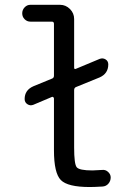

<svg xmlns="http://www.w3.org/2000/svg" viewBox="-20 -750 540 780"><path d="M103.5 -662.1Q89.8 -662.1 80.1 -671.9Q70.3 -681.6 70.3 -695.8Q70.3 -710 80.1 -720.2Q89.8 -730.5 103.5 -730.5H223.6Q247.1 -730.5 264.2 -713.4Q281.2 -696.3 281.2 -672.9V-475.6Q281.2 -466.8 289.1 -470.7L384.8 -510.7Q397.5 -515.6 408.7 -508.8Q419.9 -502 419.9 -488.3Q419.9 -451.2 384.8 -435.5L289.1 -396.5Q281.2 -393.6 281.2 -383.8V-150.4Q281.2 -84 291.5 -70.8Q301.8 -57.6 355.5 -57.6Q367.2 -57.6 394.5 -59.6Q408.2 -61.5 418.9 -51.8Q429.7 -42 429.7 -29.3Q429.7 -14.6 420.4 -3.9Q411.1 6.8 396.5 7.8Q362.3 9.8 344.7 9.8Q254.9 9.8 227.1 -18.6Q199.2 -46.9 199.2 -139.6V-349.6Q199.2 -352.5 196.8 -355Q194.3 -357.4 191.4 -356.4L115.2 -324.2Q102.5 -319.3 91.3 -326.7Q80.1 -334 80.1 -347.7Q80.1 -383.8 115.2 -399.4L191.4 -430.7Q199.2 -433.6 199.2 -442.4V-653.3Q199.2 -662.1 190.4 -662.1Z"/></svg>

Font: Rounded Mgen+ 1m regular
Style: Regular
Weight: 400
Designer: [Source Han Sans]
Ryoko NISHIZUKA  (kana & ideographs); Paul D. Hunt (Latin, Greek & Cyrillic); Wenlong ZHANG  (bopomofo
Version: Version 1.059.20150602